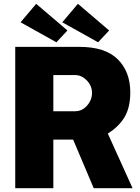

<svg xmlns="http://www.w3.org/2000/svg" viewBox="-20 -988 736 1008"><path d="M472 0 364 -255H260V0H60V-742H396Q533 -742 598.5 -676.5Q664 -611 664 -503Q664 -423 633.5 -372.5Q603 -322 546 -287L676 0ZM463 -500Q463 -538 435.5 -566Q408 -594 374 -594H260V-404H374Q411 -404 437 -433.5Q463 -463 463 -500ZM334 -828 276 -766 88 -871 170 -968ZM553 -828 495 -766 307 -871 389 -968Z"/></svg>

Font: Morrison Black
Style: Regular
Weight: 900
Designer: Pablo Impallari, Rodrigo Fuenzalida (Modified by Dan O. Williams)
Version: Version 0.03;June 6, 2019;FontCreator 11.5.0.2425 64-bit; tt